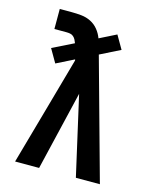

<svg xmlns="http://www.w3.org/2000/svg" viewBox="-111 -812 722 888"><g transform="rotate(15 250.0 -367.5)"><path d="M47 0 125 -277 194 -523 193 -528 109 -486 72 -550 173 -600Q170 -608 166 -616Q162 -624 155 -630Q148 -636 139 -637.5Q130 -639 121 -639H64V-735H121Q145 -735 168.5 -732.5Q192 -730 213 -719.5Q234 -709 249 -690.5Q264 -672 272 -650L352 -690L389 -626L293 -578L453 0H338L252 -379L162 0Z"/></g></svg>

Font: Iosevka SS04
Style: Bold
Weight: 700
Monospace: yes
Designer: Belleve Invis
Foundry: Belleve Invis
Version: Version 19.0.0; ttfautohint (v1.8.4)